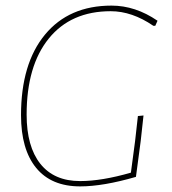

<svg xmlns="http://www.w3.org/2000/svg" viewBox="-20 -661 615 685"><path d="M378 -641Q463 -641 542 -587L534 -569H527Q451 -621 375 -621Q233 -621 154 -523.5Q75 -426 75 -252Q75 -138 124 -76.5Q173 -15 266 -15Q343 -15 447 -45L462 -158L472 -247L492 -249L482 -158L465 -30Q348 4 266 4Q163 4 109 -62Q55 -128 55 -250Q55 -434 140.5 -537.5Q226 -641 378 -641Z"/></svg>

Font: Alegreya Sans Thin
Style: Italic
Weight: 100
Italic angle: -7°
Designer: Juan Pablo del Peral
Foundry: Huerta Tipografica
Version: Version 2.007